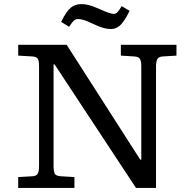

<svg xmlns="http://www.w3.org/2000/svg" viewBox="-20 -919 947 939"><path d="M69 0V-53L139 -57Q157 -58 164 -69Q171 -80 171 -108V-596Q171 -622 164.5 -632Q158 -642 137 -643L69 -647V-700H306L666 -138H671V-596Q671 -621 664 -631.5Q657 -642 635 -643L571 -647V-700H843V-647L777 -643Q757 -642 750 -631Q743 -620 743 -592V0H645L247 -604H242V-104Q242 -85 246.5 -72Q251 -59 277 -57L344 -53V0ZM523 -777Q504 -777 485 -782.5Q466 -788 438 -801Q403 -818 386.5 -822Q370 -826 362 -826Q351 -826 342 -818.5Q333 -811 318 -788L279 -812Q305 -865 327 -882Q349 -899 377 -899Q396 -899 415.5 -894Q435 -889 466 -875Q497 -861 513 -856Q529 -851 536 -851Q546 -851 554 -859Q562 -867 575 -889L614 -866Q587 -812 567 -794.5Q547 -777 523 -777Z"/></svg>

Font: Literata 7pt
Style: Regular
Weight: 400
Designer: Latin by Veronika Burian and Jose Scaglione. Greek by Irene Vlachou. Cyrillic by Vera Evstafieva.
Foundry: TypeTogether
Version: Version 3.002